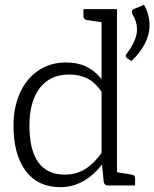

<svg xmlns="http://www.w3.org/2000/svg" viewBox="-20 -769 640 796"><path d="M527 -45Q540 -43 540 -29V0H428Q413 0 410 -15L403 -87Q329 7 230 7Q137 7 86.5 -60.5Q36 -128 36 -249Q36 -323 62 -382Q88 -441 137.5 -475.5Q187 -510 254 -510Q302 -510 337.5 -493Q373 -476 401 -441V-677L339 -686Q326 -689 326 -702V-731H465V-55ZM401 -389Q375 -427 342.5 -443.5Q310 -460 267 -460Q187 -460 144.5 -403.5Q102 -347 102 -249Q102 -45 249 -45Q296 -45 333 -68Q370 -91 401 -135ZM577 -749Q600 -709 600 -665Q600 -625 580 -587Q560 -549 525 -516L506 -528Q501 -533 501 -537Q501 -540 505 -546Q548 -602 548 -647Q548 -680 529 -710Q527 -716 527 -719Q527 -729 536 -732Z"/></svg>

Font: Aleo Light
Style: Regular
Weight: 300
Designer: Alessio Laiso
Foundry: Alessio Laiso
Version: Version 2.000